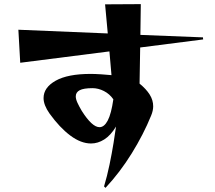

<svg xmlns="http://www.w3.org/2000/svg" viewBox="-20 -818 1040 930"><path d="M484 85Q499 35 510.5 -20.5Q522 -76 530 -125.5Q538 -175 542 -205Q516 -162 485 -142.5Q454 -123 421 -123Q372 -123 320.5 -161.5Q269 -200 220 -268Q191 -309 191 -343Q191 -394 249.5 -427Q308 -460 419 -460Q440 -460 471 -458Q502 -456 520 -454L510 -569L78 -514L69 -674L502 -656L489 -797L662 -798L660 -649L963 -637L964 -627L659 -588L656 -413Q688 -387 705 -360Q722 -333 722 -303Q722 -293 719.5 -281.5Q717 -270 712 -258Q675 -167 618 -75Q561 17 491 92ZM529 -337Q511 -363 483.5 -377Q456 -391 428 -391Q385 -391 366 -381Q347 -371 347 -351Q347 -338 355 -320.5Q363 -303 376 -281Q426 -202 462 -202Q485 -202 502 -234.5Q519 -267 529 -337Z"/></svg>

Font: Reggae One
Style: Regular
Weight: 400
Designer: Fontworks Inc.
Foundry: Fontworks Inc.
Version: Version 1.100